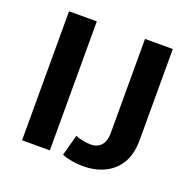

<svg xmlns="http://www.w3.org/2000/svg" viewBox="-114 -726 855 856"><g transform="rotate(20 313.5 -298.0)"><path d="M71.8 0V-612H203.6V0ZM365.7 15.8Q336.9 15.8 311.4 10.9Q285.9 6.1 265.5 -1.7L292.4 -101.4Q304.1 -95.8 325.3 -91.4Q346.6 -86.9 365.9 -86.9Q396.9 -86.9 414.6 -107.1Q432.3 -127.4 432.3 -164.7V-612H564.1V-180.7Q564.1 -113.3 538.1 -70.1Q512 -26.9 466.8 -5.5Q421.6 15.8 365.7 15.8Z"/></g></svg>

Font: Ancizar Sans Thin
Style: Regular
Weight: 100
Designer: Cesar Puertas, Viviana Monsalve, Julian Moncada, Julian Prieto, Jose Castro, Mariel Hernandez, Felipe Aragon, Sara Alarc
Version: Version 8.100